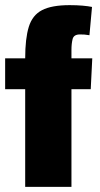

<svg xmlns="http://www.w3.org/2000/svg" viewBox="-20 -727 390 747"><path d="M78 0V-380H0V-500H78Q78 -577 92 -622.5Q106 -668 143.5 -687.5Q181 -707 251 -707Q279 -707 301.5 -705Q324 -703 338 -700L328 -590Q317 -592 308.5 -592.5Q300 -593 291 -593Q267 -593 262.5 -575Q258 -557 258 -533V-500H339L333 -380H258V0Z"/></svg>

Font: Epunda Sans Black
Style: Regular
Weight: 900
Designer: Simon Atzbach
Foundry: typofactur
Version: Version 2.204; ttfautohint (v1.8.4.7-5d5b)